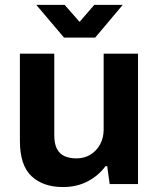

<svg xmlns="http://www.w3.org/2000/svg" viewBox="-20 -743 641 775"><path d="M234.2 12Q154.3 12 107.3 -31.8Q60.3 -75.6 60.3 -174.3V-526.4H199.1V-196.7Q199.1 -163 209.7 -142.4Q220.4 -121.9 240.4 -112.8Q260.5 -103.7 288.8 -103.7Q320 -103.7 344.8 -118.7Q369.6 -133.7 384 -160.2Q398.4 -186.6 398.4 -219.6V-526.4H537.1V0H422.7L412.7 -72.2H405.7Q378.2 -34.4 334.4 -11.2Q290.5 12 234.2 12ZM126.4 -723.4H240.9L329.3 -622.7L272.9 -621.9L360.6 -723.4H475.5L364.2 -591.2H238.5Z"/></svg>

Font: Archivo Variable SemiBold
Style: Regular
Weight: 600
Designer: Hector Gatti
Foundry: Omnibus-Type
Version: Version 2.001